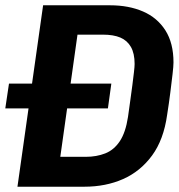

<svg xmlns="http://www.w3.org/2000/svg" viewBox="-41 -706 676 726"><path d="M-21 -296 -7 -390H380L367 -296ZM25 0 122 -686H375Q446 -686 500 -662.5Q554 -639 584.5 -591Q615 -543 615 -470Q615 -456 611.5 -426Q608 -396 603 -356Q598 -316 591 -272Q578 -178 534 -118Q490 -58 424.5 -29Q359 0 278 0ZM187 -113H283Q324 -113 357 -126Q390 -139 412 -172Q434 -205 443 -264Q447 -294 451.5 -325Q456 -356 459.5 -384Q463 -412 465.5 -433Q468 -454 468 -464Q468 -504 454 -528.5Q440 -553 414 -564Q388 -575 348 -575H252Z"/></svg>

Font: Chivo Mono SemiBold
Style: Italic
Weight: 600
Italic angle: -8.05°
Monospace: yes
Version: Version 1.008